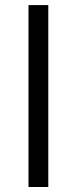

<svg xmlns="http://www.w3.org/2000/svg" viewBox="-20 -747 307 767"><path d="M172.9 -726.6V0H93.8V-726.6Z"/></svg>

Font: Adwaita Sans
Style: Regular
Weight: 400
Designer: Rasmus Andersson
Foundry: rsms
Version: Version 4.001;git-9221beed3